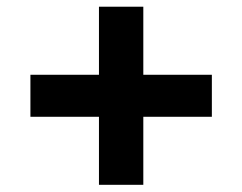

<svg xmlns="http://www.w3.org/2000/svg" viewBox="-20 -542 704 558"><path d="M595.7 -202.6H68.4V-324.7H595.7ZM267.6 -522.5H396.5V-4.9H267.6Z"/></svg>

Font: Wanted Sans Std Variable
Style: Regular
Weight: 400
Designer: Original Design by Kil Hyung-jin and Kang Hanbin, Wanted Lab, Inc;
Foundry: Wanted Lab, Inc.
Version: Version 1.003;Glyphs 3.2 (3227)